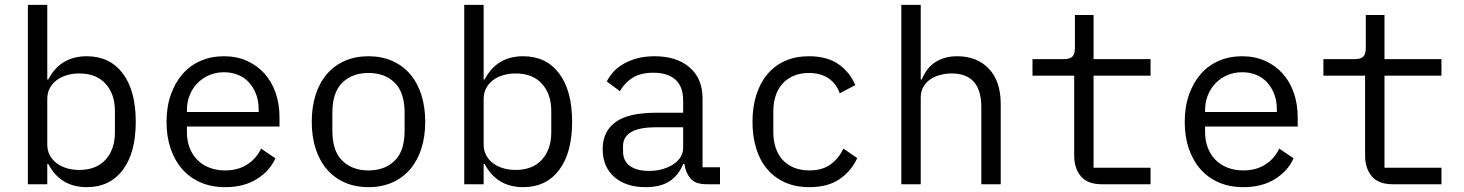

<svg xmlns="http://www.w3.org/2000/svg" viewBox="-20 -760 6040 792"><path d="M95 -740H175V-432H179Q229 -528 338 -528Q433 -528 486.5 -457Q540 -386 540 -258Q540 -130 486.5 -59Q433 12 338 12Q229 12 179 -84H175V0H95ZM454 -214V-302Q454 -372 415.5 -414.5Q377 -457 307 -457Q280 -457 256 -450Q232 -443 214 -429.5Q196 -416 185.5 -396.5Q175 -377 175 -351V-165Q175 -139 185.5 -119.5Q196 -100 214 -86.5Q232 -73 256 -66Q280 -59 307 -59Q377 -59 415.5 -101.5Q454 -144 454 -214Z M667 -257Q667 -319 684.5 -369Q702 -419 733 -454.5Q764 -490 807.5 -509Q851 -528 904 -528Q956 -528 998.5 -509Q1041 -490 1071 -456.5Q1101 -423 1117 -377Q1133 -331 1133 -276V-238H751V-214Q751 -180 762 -151Q773 -122 793.5 -101Q814 -80 843.5 -68.5Q873 -57 909 -57Q961 -57 999 -81Q1037 -105 1057 -147L1116 -107Q1093 -55 1039.5 -21.5Q986 12 909 12Q853 12 808.5 -7Q764 -26 732.5 -61.5Q701 -97 684 -146.5Q667 -196 667 -257ZM751 -305V-298H1047V-309Q1047 -343 1036.5 -371Q1026 -399 1007.5 -419.5Q989 -440 962.5 -451Q936 -462 904 -462Q871 -462 843 -450Q815 -438 794.5 -417Q774 -396 762.5 -367.5Q751 -339 751 -305Z M1266 -258Q1266 -319 1282 -369Q1298 -419 1328.5 -454.5Q1359 -490 1402.5 -509Q1446 -528 1500 -528Q1554 -528 1597.5 -509Q1641 -490 1671.5 -454.5Q1702 -419 1718 -369Q1734 -319 1734 -258Q1734 -196 1718 -146.5Q1702 -97 1671.5 -61.5Q1641 -26 1597.5 -7Q1554 12 1500 12Q1446 12 1402.5 -7Q1359 -26 1328.5 -61.5Q1298 -97 1282 -146.5Q1266 -196 1266 -258ZM1649 -221V-295Q1649 -379 1608 -419Q1567 -459 1500 -459Q1433 -459 1392 -419Q1351 -379 1351 -295V-221Q1351 -137 1392 -97Q1433 -57 1500 -57Q1567 -57 1608 -97Q1649 -137 1649 -221Z M1895 -740H1975V-432H1979Q2029 -528 2138 -528Q2233 -528 2286.5 -457Q2340 -386 2340 -258Q2340 -130 2286.5 -59Q2233 12 2138 12Q2029 12 1979 -84H1975V0H1895ZM2254 -214V-302Q2254 -372 2215.5 -414.5Q2177 -457 2107 -457Q2080 -457 2056 -450Q2032 -443 2014 -429.5Q1996 -416 1985.5 -396.5Q1975 -377 1975 -351V-165Q1975 -139 1985.5 -119.5Q1996 -100 2014 -86.5Q2032 -73 2056 -66Q2080 -59 2107 -59Q2177 -59 2215.5 -101.5Q2254 -144 2254 -214Z M2895 0Q2848 0 2828 -24Q2808 -48 2803 -84H2798Q2781 -39 2743.5 -13.5Q2706 12 2643 12Q2562 12 2514 -30Q2466 -72 2466 -145Q2466 -217 2518.5 -256Q2571 -295 2688 -295H2798V-346Q2798 -403 2766 -431.5Q2734 -460 2675 -460Q2623 -460 2590 -439.5Q2557 -419 2537 -384L2483 -424Q2493 -444 2510 -463Q2527 -482 2552 -496.5Q2577 -511 2609 -519.5Q2641 -528 2680 -528Q2771 -528 2824.5 -482Q2878 -436 2878 -354V-70H2950V0ZM2798 -150V-235H2688Q2616 -235 2583 -215Q2550 -195 2550 -157V-136Q2550 -96 2578.5 -75.5Q2607 -55 2657 -55Q2688 -55 2713.5 -62.5Q2739 -70 2758 -82.5Q2777 -95 2787.5 -112.5Q2798 -130 2798 -150Z M3084 -258Q3084 -319 3100 -369Q3116 -419 3146 -454.5Q3176 -490 3219 -509Q3262 -528 3317 -528Q3392 -528 3439 -495Q3486 -462 3508 -409L3444 -375Q3430 -415 3397.5 -437Q3365 -459 3317 -459Q3282 -459 3254.5 -447.5Q3227 -436 3208 -415Q3189 -394 3179.5 -365Q3170 -336 3170 -302V-214Q3170 -180 3179.5 -151Q3189 -122 3208 -101Q3227 -80 3255 -68.5Q3283 -57 3319 -57Q3371 -57 3405 -81Q3439 -105 3459 -147L3516 -108Q3493 -56 3444.5 -22Q3396 12 3318 12Q3262 12 3218.5 -7.5Q3175 -27 3145 -62Q3115 -97 3099.5 -147Q3084 -197 3084 -258Z M3698 -740H3778V-432H3782Q3790 -451 3802 -468.5Q3814 -486 3831.5 -499Q3849 -512 3873 -520Q3897 -528 3929 -528Q4010 -528 4059 -476.5Q4108 -425 4108 -331V0H4028V-317Q4028 -388 3997 -422.5Q3966 -457 3906 -457Q3882 -457 3859 -451Q3836 -445 3818 -433Q3800 -421 3789 -402Q3778 -383 3778 -358V0H3698Z M4525 0Q4466 0 4438.5 -33Q4411 -66 4411 -118V-448H4239V-516H4367Q4393 -516 4403.5 -526.5Q4414 -537 4414 -563V-698H4491V-516H4726V-448H4491V-68H4726V0Z M4867 -257Q4867 -319 4884.5 -369Q4902 -419 4933 -454.5Q4964 -490 5007.5 -509Q5051 -528 5104 -528Q5156 -528 5198.5 -509Q5241 -490 5271 -456.5Q5301 -423 5317 -377Q5333 -331 5333 -276V-238H4951V-214Q4951 -180 4962 -151Q4973 -122 4993.5 -101Q5014 -80 5043.5 -68.5Q5073 -57 5109 -57Q5161 -57 5199 -81Q5237 -105 5257 -147L5316 -107Q5293 -55 5239.5 -21.5Q5186 12 5109 12Q5053 12 5008.5 -7Q4964 -26 4932.5 -61.5Q4901 -97 4884 -146.5Q4867 -196 4867 -257ZM4951 -305V-298H5247V-309Q5247 -343 5236.5 -371Q5226 -399 5207.5 -419.5Q5189 -440 5162.5 -451Q5136 -462 5104 -462Q5071 -462 5043 -450Q5015 -438 4994.5 -417Q4974 -396 4962.5 -367.5Q4951 -339 4951 -305Z M5725 0Q5666 0 5638.5 -33Q5611 -66 5611 -118V-448H5439V-516H5567Q5593 -516 5603.5 -526.5Q5614 -537 5614 -563V-698H5691V-516H5926V-448H5691V-68H5926V0Z"/></svg>

Font: IBM Plaex Mono
Style: Regular
Weight: 400
Designer: Mike Abbink, Paul van der Laan, Pieter van Rosmalen
Foundry: Bold Monday
Version: Version 2.003